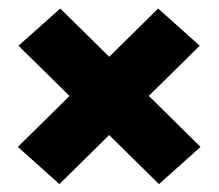

<svg xmlns="http://www.w3.org/2000/svg" viewBox="-20 -538 526 462"><path d="M125 -517.5 462.5 -184.5 362.5 -95 24.5 -428ZM123 -95 23 -184.5 360.5 -517.5 460.5 -428Z"/></svg>

Font: Anek Malayalam Medium ExtraBold
Style: Regular
Weight: 800
Version: Version 1.003